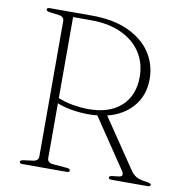

<svg xmlns="http://www.w3.org/2000/svg" viewBox="-79 -774 810 849"><g transform="rotate(10 326.0 -350.0)"><path d="M566 -467Q566 -394 523.2 -344.2Q480.5 -294.5 409 -276.5L560 -53.5Q569.5 -40 582.8 -31.5Q596 -23 620 -19.5Q641 -16.5 646.5 -14.2Q652 -12 652 -8Q652 0 637.5 0H477.5Q463.5 0 463.5 -8Q463.5 -15.5 479 -17L506.5 -20Q532 -23 514.5 -49L366 -269.5Q346.5 -267.5 327 -267.5Q289 -267.5 251.2 -273.8Q213.5 -280 185 -292V-46Q185 -25.5 209.5 -23L274 -17.5Q288.5 -16 288.5 -8Q288.5 0 276 0H76.5Q64 0 64 -8Q64 -15.5 78.5 -17.5L120.5 -23Q145 -26 145 -46V-654Q145 -674 120.5 -677L78.5 -682.5Q64 -684.5 64 -692Q64 -700 76.5 -700H265.5Q361.5 -700 428.5 -669.5Q495.5 -639 530.8 -586.2Q566 -533.5 566 -467ZM185 -679V-315.5Q211.5 -303.5 249.5 -296.8Q287.5 -290 323.5 -290Q416 -290 468.5 -337.8Q521 -385.5 521 -469.5Q521 -530.5 490.8 -577.8Q460.5 -625 403.2 -652Q346 -679 265.5 -679Z"/></g></svg>

Font: Fraunces 9pt S000 Thin
Style: Regular
Weight: 100
Version: Version 1.000; ttfautohint (v1.8.3)